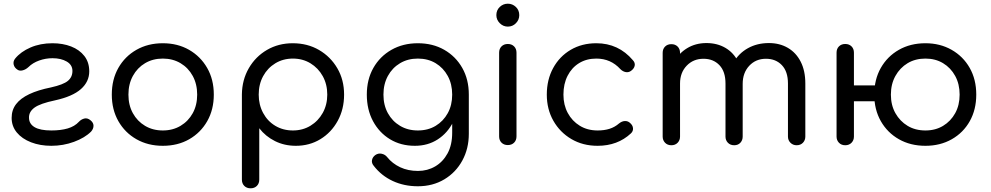

<svg xmlns="http://www.w3.org/2000/svg" viewBox="-20 -785 5365 1039"><path d="M258 4Q197 4 148 -15Q99 -34 71 -68Q43 -102 43 -147Q43 -190 67 -221.5Q91 -253 138.5 -275.5Q186 -298 256 -312Q323 -327 347.5 -347.5Q372 -368 372 -401Q372 -434 341 -452Q310 -470 264 -470Q227 -470 192 -457.5Q157 -445 134 -422Q120 -409 103.5 -404.5Q87 -400 76 -407Q58 -418 54 -435.5Q50 -453 62 -468Q92 -505 145 -528Q198 -551 264 -551Q320 -551 365 -533.5Q410 -516 436.5 -482Q463 -448 463 -399Q463 -343 418 -303Q373 -263 278 -242Q197 -225 166.5 -202.5Q136 -180 137 -148Q137 -115 167 -97Q197 -79 258 -79Q309 -79 346.5 -90Q384 -101 407 -126Q419 -139 436 -143.5Q453 -148 470 -134Q486 -121 486 -104.5Q486 -88 473 -73Q439 -39 380.5 -17.5Q322 4 258 4Z M861 4Q781 4 718.5 -31.5Q656 -67 620.5 -129.5Q585 -192 585 -273Q585 -355 620.5 -417.5Q656 -480 718.5 -515.5Q781 -551 861 -551Q941 -551 1003 -515.5Q1065 -480 1101 -417.5Q1137 -355 1137 -273Q1137 -192 1101.5 -129.5Q1066 -67 1004 -31.5Q942 4 861 4ZM861 -79Q915 -79 957 -104Q999 -129 1023 -172.5Q1047 -216 1047 -273Q1047 -330 1023 -374Q999 -418 957 -443Q915 -468 861 -468Q807 -468 765 -443Q723 -418 699 -374Q675 -330 675 -273Q675 -216 699 -172.5Q723 -129 765 -104Q807 -79 861 -79Z M1336 234Q1315 234 1302 221Q1289 208 1289 187V-274Q1290 -353 1326.5 -416Q1363 -479 1425 -515Q1487 -551 1564 -551Q1644 -551 1706.5 -514.5Q1769 -478 1805.5 -415.5Q1842 -353 1842 -273Q1842 -194 1807.5 -131Q1773 -68 1714 -32Q1655 4 1581 4Q1519 4 1468 -21.5Q1417 -47 1383 -91V187Q1383 208 1370 221Q1357 234 1336 234ZM1565 -79Q1618 -79 1660 -104.5Q1702 -130 1726.5 -174Q1751 -218 1751 -273Q1751 -329 1726.5 -373Q1702 -417 1660 -442.5Q1618 -468 1565 -468Q1512 -468 1470 -442.5Q1428 -417 1404 -373Q1380 -329 1380 -273Q1380 -218 1404 -173.5Q1428 -129 1470 -104Q1512 -79 1565 -79Z M2225 4Q2149 4 2090.5 -31.5Q2032 -67 1998.5 -129.5Q1965 -192 1965 -273Q1965 -355 2000.5 -417.5Q2036 -480 2098.5 -515.5Q2161 -551 2241 -551Q2322 -551 2384 -515.5Q2446 -480 2481.5 -417.5Q2517 -355 2517 -273L2463 -265Q2463 -186 2432.5 -125.5Q2402 -65 2348.5 -30.5Q2295 4 2225 4ZM2241 223Q2167 223 2105.5 194.5Q2044 166 2003 113Q1990 98 1993 81.5Q1996 65 2011 54Q2027 43 2045.5 47Q2064 51 2075 65Q2103 100 2145.5 120Q2188 140 2242 140Q2293 140 2335 115.5Q2377 91 2402 45Q2427 -1 2427 -67V-212L2458 -290L2517 -273V-61Q2517 19 2482 83.5Q2447 148 2384.5 185.5Q2322 223 2241 223ZM2241 -79Q2296 -79 2337.5 -104Q2379 -129 2403 -172.5Q2427 -216 2427 -273Q2427 -330 2403 -374Q2379 -418 2337.5 -443Q2296 -468 2241 -468Q2187 -468 2145 -443Q2103 -418 2079 -374Q2055 -330 2055 -273Q2055 -216 2079 -172.5Q2103 -129 2145 -104Q2187 -79 2241 -79Z M2728 0Q2707 0 2694 -13Q2681 -26 2681 -47V-500Q2681 -521 2694 -534Q2707 -547 2728 -547Q2749 -547 2762 -534Q2775 -521 2775 -500V-47Q2775 -26 2762 -13Q2749 0 2728 0ZM2728 -641Q2703 -641 2684.5 -659.5Q2666 -678 2666 -703Q2666 -730 2684.5 -747.5Q2703 -765 2728 -765Q2753 -765 2771.5 -747.5Q2790 -730 2790 -703Q2790 -678 2772 -659.5Q2754 -641 2728 -641Z M3214 4Q3134 4 3072 -32.5Q3010 -69 2974.5 -131.5Q2939 -194 2939 -273Q2939 -354 2973.5 -417Q3008 -480 3068.5 -515.5Q3129 -551 3207 -551Q3267 -551 3316.5 -528Q3366 -505 3405 -459Q3418 -445 3414.5 -429Q3411 -413 3394 -401Q3381 -392 3365.5 -395Q3350 -398 3337 -411Q3285 -468 3207 -468Q3154 -468 3114 -443.5Q3074 -419 3051.5 -375Q3029 -331 3029 -273Q3029 -217 3052.5 -173.5Q3076 -130 3117.5 -104.5Q3159 -79 3214 -79Q3250 -79 3278.5 -88Q3307 -97 3330 -117Q3345 -129 3360.5 -130Q3376 -131 3388 -121Q3404 -108 3405.5 -91.5Q3407 -75 3394 -63Q3322 4 3214 4Z M4291 1Q4271 1 4257.5 -12.5Q4244 -26 4244 -46V-333Q4244 -398 4211 -432.5Q4178 -467 4125 -467Q4070 -467 4034.5 -429Q3999 -391 3999 -331H3921Q3921 -396 3949 -446Q3977 -496 4027 -524Q4077 -552 4141 -552Q4199 -552 4243.5 -526Q4288 -500 4313 -451Q4338 -402 4338 -333V-46Q4338 -26 4325 -12.5Q4312 1 4291 1ZM3613 1Q3592 1 3579 -12.5Q3566 -26 3566 -46V-499Q3566 -520 3579 -533Q3592 -546 3613 -546Q3634 -546 3647 -533Q3660 -520 3660 -499V-46Q3660 -26 3647 -12.5Q3634 1 3613 1ZM3953 1Q3932 1 3919 -12.5Q3906 -26 3906 -46V-333Q3906 -398 3873 -432.5Q3840 -467 3787 -467Q3732 -467 3696 -429.5Q3660 -392 3660 -333H3599Q3600 -397 3626 -446.5Q3652 -496 3698 -524Q3744 -552 3803 -552Q3861 -552 3905.5 -526Q3950 -500 3974.5 -451Q3999 -402 3999 -333V-46Q3999 -26 3986.5 -12.5Q3974 1 3953 1Z M4554 1Q4533 1 4520 -12.5Q4507 -26 4507 -46V-500Q4507 -521 4520 -534Q4533 -547 4554 -547Q4575 -547 4588 -534Q4601 -521 4601 -500V-46Q4601 -26 4588 -12.5Q4575 1 4554 1ZM4588 -237Q4569 -237 4557 -248.5Q4545 -260 4545 -280Q4545 -299 4557 -311Q4569 -323 4588 -323H4737Q4756 -323 4768 -311Q4780 -299 4780 -280Q4780 -260 4768 -248.5Q4756 -237 4737 -237ZM4988 4Q4907 4 4844.5 -31.5Q4782 -67 4746.5 -129.5Q4711 -192 4711 -273Q4711 -355 4746.5 -417.5Q4782 -480 4844.5 -515.5Q4907 -551 4988 -551Q5067 -551 5129.5 -515.5Q5192 -480 5227.5 -417.5Q5263 -355 5263 -273Q5263 -192 5228 -129.5Q5193 -67 5130.5 -31.5Q5068 4 4988 4ZM4988 -79Q5042 -79 5083.5 -104Q5125 -129 5149 -172.5Q5173 -216 5173 -273Q5173 -330 5149 -374Q5125 -418 5083.5 -443Q5042 -468 4988 -468Q4933 -468 4891.5 -443Q4850 -418 4825.5 -374Q4801 -330 4801 -273Q4801 -216 4825.5 -172.5Q4850 -129 4891.5 -104Q4933 -79 4988 -79Z"/></svg>

Font: Comfortaa SemiBold
Style: Regular
Weight: 600
Designer: Johan Aakerlund
Foundry: Johan Aakerlund
Version: Version 3.104; ttfautohint (v1.8.1.43-b0c9)